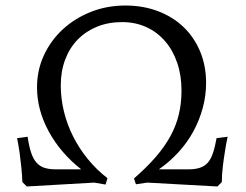

<svg xmlns="http://www.w3.org/2000/svg" viewBox="-20 -669 889 695"><path d="M767 6 513 -8 472 -2 465 -23Q511 -63 543.5 -100.5Q576 -138 597 -176.5Q618 -215 627.5 -255.5Q637 -296 637 -341Q637 -396 621.5 -441.5Q606 -487 577.5 -520Q549 -553 509.5 -571Q470 -589 422 -589Q372 -589 331.5 -572.5Q291 -556 261.5 -526Q232 -496 216 -453.5Q200 -411 200 -360Q200 -312 211.5 -265Q223 -218 245 -174.5Q267 -131 298.5 -92.5Q330 -54 369 -24L362 -1L321 -8L77 6L61 -10Q60 -37 57 -65Q54 -93 51 -116Q47 -143 42 -169L80 -174Q85 -140 92.5 -117Q100 -94 112 -80.5Q124 -67 141 -61.5Q158 -56 182 -56H274Q199 -115 156.5 -193Q114 -271 114 -353Q114 -415 139 -469Q164 -523 207.5 -563Q251 -603 309 -626Q367 -649 434 -649Q498 -649 552 -628.5Q606 -608 644.5 -571Q683 -534 704.5 -482.5Q726 -431 726 -369Q726 -323 714 -278.5Q702 -234 680 -193.5Q658 -153 626 -118Q594 -83 555 -56H662Q686 -56 703 -61.5Q720 -67 731.5 -79.5Q743 -92 750.5 -114Q758 -136 764 -169L804 -174Q798 -147 794 -119Q790 -95 786.5 -66Q783 -37 783 -10Z"/></svg>

Font: Alegreya
Style: Regular
Weight: 400
Designer: Juan Pablo del Peral
Foundry: Juan Pablo del Peral
Version: Version 1.003